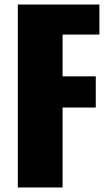

<svg xmlns="http://www.w3.org/2000/svg" viewBox="-20 -830 487 850"><path d="M59 0V-810H420V-677H257V-492H404V-354H257V0Z"/></svg>

Font: Oswald Heavy
Style: Regular
Weight: 400
Designer: Vernon Adams
Foundry: Vernon Adams
Version: Version 4.101